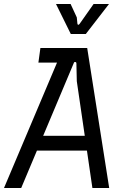

<svg xmlns="http://www.w3.org/2000/svg" viewBox="-35 -940 621 960"><path d="M-15 0 281 -700H401L511 0H427L349 -534L347 -623Q347 -629 341.5 -630Q336 -631 334 -625L71 0ZM119 -187 152 -261H418L429 -187ZM157 -627 167 -700H308L301 -627ZM319 -770 245 -920H318L349 -853L352 -822Q353 -816 356.5 -816Q360 -816 364 -822L433 -920H510L394 -770Z"/></svg>

Font: Finlandica
Style: Italic
Weight: 400
Italic angle: -8°
Designer: Niklas Ekholm, Juho Hiilivirta, Jaakko Suomalainen
Foundry: Helsinki Type Studio
Version: Version 1.064